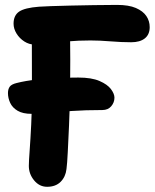

<svg xmlns="http://www.w3.org/2000/svg" viewBox="-20 -731 620 767"><path d="M106.2 -276.2Q71.4 -276.2 50.6 -288.4Q29.8 -300.6 20.8 -319.8Q11.8 -339 11.8 -359.2Q11.8 -374.8 18.8 -384.6Q25.8 -394.4 46.6 -399.4Q82.8 -408.6 127.6 -413.2Q172.4 -417.8 216.6 -419.5Q260.8 -421.2 293 -421.2Q346 -421.2 377.7 -407.4Q409.4 -393.6 423.3 -374.9Q437.2 -356.2 437.2 -341Q437.2 -321.6 424.3 -306.5Q411.4 -291.4 388.6 -291.4Q320.6 -291.4 265.8 -287.6Q211 -283.8 171.1 -280Q131.2 -276.2 106.2 -276.2ZM168.2 15.2Q137.4 15.2 116.3 -10.4Q95.2 -36 95.2 -68.2Q95.2 -85.6 98.5 -130.3Q101.8 -175 104.7 -234.5Q107.6 -294 107.6 -354Q107.6 -433.2 107.4 -484.3Q107.2 -535.4 107.2 -568.1Q107.2 -600.8 105.6 -625.6L258 -631.4Q259.4 -622.2 260 -586.9Q260.6 -551.6 260.7 -492.3Q260.8 -433 259.2 -351.4Q258.4 -288.4 255.7 -228.5Q253 -168.6 250.7 -122.7Q248.4 -76.8 245.6 -55.8Q242 -24.4 222.1 -4.6Q202.2 15.2 168.2 15.2ZM117.8 -553Q96.4 -553 77.2 -565.3Q58 -577.6 46.1 -596.9Q34.2 -616.2 34.2 -636.4Q34.2 -669.4 56.4 -684.6Q78.6 -699.8 135.6 -704.2Q149.8 -705.2 183.4 -706.5Q217 -707.8 261.3 -708.7Q305.6 -709.6 354 -710.5Q402.4 -711.4 447.2 -711.4Q494.4 -711.4 522.8 -699.1Q551.2 -686.8 564.6 -667Q578 -647.2 578 -622.6Q578 -593.2 558.6 -577.7Q539.2 -562.2 504 -562.2Q465.2 -562.2 421.7 -565.8Q378.2 -569.4 341.4 -569.4Q293.4 -569.4 248.8 -565.5Q204.2 -561.6 170.1 -557.3Q136 -553 117.8 -553Z"/></svg>

Font: Shantell Sans Light
Style: Regular
Weight: 300
Designer: Stephen Nixon, Anya Danilova, Shantell Martin
Foundry: Arrow Type
Version: Version 1.011;[c5ecc13dd]